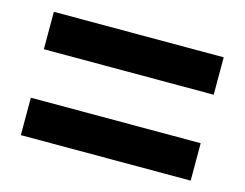

<svg xmlns="http://www.w3.org/2000/svg" viewBox="-63 -662 726 570"><g transform="rotate(15 299.5 -376.5)"><path d="M39 -451V-566H561V-451ZM39 -187V-302H561V-187Z"/></g></svg>

Font: Noto Sans JP Thin ExtraBold
Style: Regular
Weight: 800
Version: Version 2.004-H2;hotconv 1.0.118;makeotfexe 2.5.65603